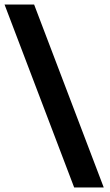

<svg xmlns="http://www.w3.org/2000/svg" viewBox="-40 -772 482 844"><path d="M-20 -752H110L416 52H286Z"/></svg>

Font: Pathway Extreme 8pt Thin 12pt Black
Style: Italic
Weight: 900
Italic angle: -8°
Version: Version 1.001;gftools[0.9.26]